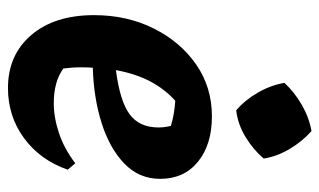

<svg xmlns="http://www.w3.org/2000/svg" viewBox="-180 -610 802 482"><g transform="rotate(90 221.0 -369.0)"><path d="M201 12Q118 12 68 -46.5Q18 -105 18 -204Q18 -287 51.5 -354Q85 -421 142 -460.5Q199 -500 272 -500Q343 -500 386 -465Q429 -430 429 -370Q429 -317 390.5 -280Q352 -243 288.5 -223Q225 -203 150 -201Q149 -187 149 -171Q149 -149 152 -127Q185 -103 239 -103Q275 -103 314 -116Q353 -129 390 -157L406 -138Q382 -69 327 -28.5Q272 12 201 12ZM300 -366Q300 -381 296 -397Q266 -406 233 -408Q203 -381 184 -344.5Q165 -308 156 -259Q234 -269 267 -293.5Q300 -318 300 -366ZM309 -750Q335 -727 354 -695Q373 -663 378 -630Q356 -604 324 -584.5Q292 -565 257 -561Q232 -582 213 -614.5Q194 -647 188 -682Q211 -707 243 -725.5Q275 -744 309 -750Z"/></g></svg>

Font: Piazzolla
Style: Bold Italic
Weight: 700
Italic angle: -11.3°
Designer: Juan Pablo del Peral
Foundry: Huerta Tipografica
Version: Version 1.330